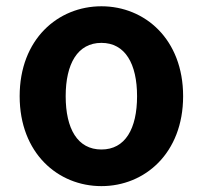

<svg xmlns="http://www.w3.org/2000/svg" viewBox="-20 -594 661 627"><path d="M311.2 13.8C452.9 13.8 578 -93.8 578 -279.9C578 -466 452.9 -573.5 311.2 -573.5C169.3 -573.5 44.2 -466 44.2 -279.9C44.2 -93.8 169.3 13.8 311.2 13.8ZM311.2 -105.8C233.2 -105.8 194.5 -173.5 194.5 -279.9C194.5 -385.4 233.2 -454 311.2 -454C389 -454 427.6 -385.4 427.6 -279.9C427.6 -173.5 389 -105.8 311.2 -105.8Z"/></svg>

Font: Source Han Sans JP VF
Style: Regular
Weight: 250
Designer: Ryoko NISHIZUKA 西塚涼子 (kana, bopomofo & ideographs); Paul D. Hunt (Latin, Greek & Cyrillic); Sandoll Communications 산돌커뮤니
Foundry: Adobe
Version: Version 2.004;hotconv 1.0.118;makeotfexe 2.5.65603